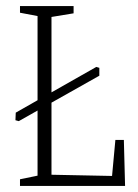

<svg xmlns="http://www.w3.org/2000/svg" viewBox="-20 -614 457 634"><path d="M104 -34V-249L42 -214L31 -217L32 -242L104 -283V-561L46 -572V-594H223V-570L150 -558V-309L298 -393L308 -390V-364L150 -275V-37L350 -33L361 -152H389L393 0H46V-22Z"/></svg>

Font: Grenze ExtraLight
Style: Regular
Weight: 275
Designer: Renata Polastri
Foundry: Omnibus-Type
Version: Version 1.002; ttfautohint (v1.8)